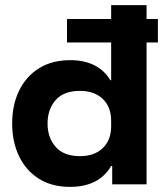

<svg xmlns="http://www.w3.org/2000/svg" viewBox="-20 -720 647 750"><path d="M253.3 10Q182.5 10 132.1 -21.7Q81.7 -53.3 54.6 -109.6Q27.5 -165.8 27.5 -237.5Q27.5 -310 54.6 -365.8Q81.7 -421.7 132.5 -453.3Q183.3 -485 254.2 -485Q310 -485 349.6 -464.6Q389.2 -444.2 410.8 -406.7H414.2V-554.2H241.7V-645.8H414.2V-700H552.5V-645.8H596.7V-554.2H552.5V0H418.3V-71.7H414.2Q366.7 10 253.3 10ZM292.5 -110Q348.3 -110 381.2 -141.2Q414.2 -172.5 414.2 -227.5V-247.5Q414.2 -302.5 381.2 -333.8Q348.3 -365 292.5 -365Q229.2 -365 197.5 -329.2Q165.8 -293.3 165.8 -237.5Q165.8 -182.5 197.5 -146.2Q229.2 -110 292.5 -110Z"/></svg>

Font: Funnel Display
Style: Bold
Weight: 700
Designer: NORD ID, Kristian Moeller
Foundry: Dicotype
Version: Version 1.000